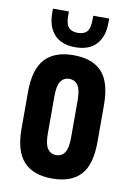

<svg xmlns="http://www.w3.org/2000/svg" viewBox="-83 -773 577 834"><g transform="rotate(10 205.0 -356.0)"><path d="M38.1 -182.6V-344.7Q38.1 -445.3 81.1 -491.2Q123 -536.1 206.1 -536.1Q289.1 -536.1 331.1 -491.2Q373 -446.3 373 -344.7V-182.6Q373 -82 331.1 -37.1Q289.1 7.8 206.1 7.8Q123 7.8 81.1 -37.1Q38.1 -83 38.1 -182.6ZM256.8 -181.6V-345.7Q256.8 -391.6 244.1 -411.1Q231.4 -431.6 205.1 -431.6Q180.7 -431.6 167 -411.1Q154.3 -391.6 154.3 -345.7V-181.6Q154.3 -135.7 167 -116.2Q180.7 -95.7 205.1 -95.7Q231.4 -95.7 244.1 -116.2Q256.8 -135.7 256.8 -181.6ZM206.1 -571.3Q145.5 -571.3 113.8 -605.5Q82 -639.6 82 -702.1V-719.7H152.3V-704.1Q152.3 -664.1 165.5 -649.4Q178.7 -634.8 206.1 -634.8Q233.4 -634.8 246.6 -649.4Q259.8 -664.1 259.8 -704.1V-719.7H330.1V-702.1Q330.1 -639.6 298.3 -605.5Q266.6 -571.3 206.1 -571.3Z"/></g></svg>

Font: Dinish Condensed
Style: Bold
Weight: 700
Width: 3
Designer: Bert Driehuis
Foundry: Playbeing
Version: Version 3.006; git-39231f3c-release